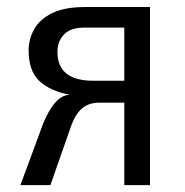

<svg xmlns="http://www.w3.org/2000/svg" viewBox="-20 -540 540 560"><path d="M417.5 0H342.5V-240.5H269Q238.5 -240.5 218.5 -223.2Q198.5 -206 185 -165.5L127 0H39.5L106 -180Q140.5 -263.5 184 -263.5Q126 -274.5 94.8 -303.8Q63.5 -333 63.5 -393Q63.5 -426 79.8 -455Q96 -484 132.2 -501.8Q168.5 -519.5 228.5 -519.5H417.5ZM342.5 -304.5V-459.5H225.5Q186 -459.5 166.8 -439.5Q147.5 -419.5 147.5 -389Q147.5 -304.5 252 -304.5Z"/></svg>

Font: Acari Sans
Style: Regular
Weight: 400
Designer: Alfredo Marco Pradil and Stefan Peev (font) & Cristiano Sobral (main changes)
Foundry: Alfredo Marco Pradil and Stefan Peev (font) & Cristiano Sobral (main changes)
Version: Version 1.063; ttfautohint (v1.8.3)